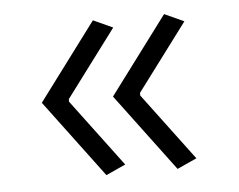

<svg xmlns="http://www.w3.org/2000/svg" viewBox="-36 -466 535 430"><g transform="rotate(-5 231.5 -251.0)"><path d="M57 -251 187 -425 231 -405 118 -254V-248L231 -97L187 -77ZM217 -251 347 -425 391 -405 278 -254V-248L391 -97L347 -77Z"/></g></svg>

Font: Athiti
Style: Regular
Weight: 400
Designer: CadsonDemak Team
Foundry: CadsonDemak
Version: Version 1.033